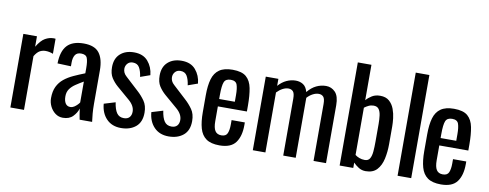

<svg xmlns="http://www.w3.org/2000/svg" viewBox="-66 -1144 3779 1485"><g transform="rotate(10 1823.0 -401.0)"><path d="M57 0V-578H164V-496Q196 -549 228 -567Q260 -585 292 -585Q296 -585 299.5 -585Q303 -585 309 -584V-466Q297 -471 281.5 -474.5Q266 -478 250 -478Q225 -478 204.5 -466.5Q184 -455 164 -422V0Z M470 8Q436 8 410 -11.5Q384 -31 369 -61.5Q354 -92 354 -126Q354 -180 372 -217Q390 -254 421.5 -279.5Q453 -305 494.5 -324Q536 -343 582 -361V-402Q582 -455 572 -480.5Q562 -506 524 -506Q491 -506 477 -484Q463 -462 463 -424V-395L357 -399Q359 -495 401 -540.5Q443 -586 531 -586Q617 -586 653 -539Q689 -492 689 -403V-139Q689 -99 692 -63.5Q695 -28 699 0H601Q598 -16 593.5 -40.5Q589 -65 587 -85Q577 -51 548.5 -21.5Q520 8 470 8ZM512 -84Q528 -84 542 -93Q556 -102 567 -113.5Q578 -125 582 -132V-296Q549 -277 521.5 -258.5Q494 -240 477.5 -216.5Q461 -193 461 -159Q461 -124 474 -104Q487 -84 512 -84Z M926 8Q855 8 812 -36.5Q769 -81 763 -154L852 -181Q860 -126 879 -98.5Q898 -71 935 -71Q964 -71 979 -87.5Q994 -104 994 -132Q994 -178 947 -218L848 -303Q818 -329 797.5 -361Q777 -393 777 -444Q777 -512 818 -549Q859 -586 926 -586Q998 -586 1036 -541.5Q1074 -497 1080 -434L1004 -407Q998 -452 982 -479.5Q966 -507 930 -507Q904 -507 888.5 -489.5Q873 -472 873 -448Q873 -433 879.5 -418.5Q886 -404 902 -390L1004 -296Q1035 -268 1060.5 -232Q1086 -196 1086 -140Q1086 -66 1041.5 -29Q997 8 926 8Z M1300 8Q1229 8 1186 -36.5Q1143 -81 1137 -154L1226 -181Q1234 -126 1253 -98.5Q1272 -71 1309 -71Q1338 -71 1353 -87.5Q1368 -104 1368 -132Q1368 -178 1321 -218L1222 -303Q1192 -329 1171.5 -361Q1151 -393 1151 -444Q1151 -512 1192 -549Q1233 -586 1300 -586Q1372 -586 1410 -541.5Q1448 -497 1454 -434L1378 -407Q1372 -452 1356 -479.5Q1340 -507 1304 -507Q1278 -507 1262.5 -489.5Q1247 -472 1247 -448Q1247 -433 1253.5 -418.5Q1260 -404 1276 -390L1378 -296Q1409 -268 1434.5 -232Q1460 -196 1460 -140Q1460 -66 1415.5 -29Q1371 8 1300 8Z M1700 8Q1632 8 1595 -18.5Q1558 -45 1543.5 -96.5Q1529 -148 1529 -223V-355Q1529 -432 1544 -483Q1559 -534 1596.5 -560Q1634 -586 1700 -586Q1773 -586 1807.5 -556Q1842 -526 1853 -469.5Q1864 -413 1864 -334V-287H1636V-171Q1636 -119 1651.5 -95Q1667 -71 1701 -71Q1737 -71 1748 -97Q1759 -123 1759 -166V-201H1863V-179Q1863 -92 1826 -42Q1789 8 1700 8ZM1636 -345H1759V-397Q1759 -450 1749 -478.5Q1739 -507 1699 -507Q1660 -507 1648 -479Q1636 -451 1636 -376Z M1961 0V-578H2060V-523Q2089 -556 2124 -572Q2159 -588 2196 -588Q2228 -588 2253.5 -572Q2279 -556 2290 -515Q2321 -553 2357.5 -570.5Q2394 -588 2434 -588Q2476 -588 2506 -557Q2536 -526 2536 -454V0H2438V-447Q2438 -489 2424.5 -503.5Q2411 -518 2388 -518Q2366 -518 2342 -505.5Q2318 -493 2298 -471V0H2200V-447Q2200 -489 2186.5 -503.5Q2173 -518 2150 -518Q2128 -518 2104.5 -505.5Q2081 -493 2060 -471V0Z M2848 8Q2817 8 2792.5 -7.5Q2768 -23 2750 -42V0H2643V-810H2750V-532Q2769 -554 2795.5 -570Q2822 -586 2859 -586Q2904 -586 2930.5 -562.5Q2957 -539 2970 -503.5Q2983 -468 2987 -431.5Q2991 -395 2991 -369V-229Q2991 -168 2979 -113.5Q2967 -59 2936 -25.5Q2905 8 2848 8ZM2826 -76Q2854 -76 2866 -96.5Q2878 -117 2881 -152Q2884 -187 2884 -229V-369Q2884 -405 2880 -435.5Q2876 -466 2863 -484Q2850 -502 2822 -502Q2801 -502 2782.5 -493Q2764 -484 2750 -473V-102Q2764 -91 2783.5 -83.5Q2803 -76 2826 -76Z M3098 0V-810H3205V0Z M3439 8Q3371 8 3334 -18.5Q3297 -45 3282.5 -96.5Q3268 -148 3268 -223V-355Q3268 -432 3283 -483Q3298 -534 3335.5 -560Q3373 -586 3439 -586Q3512 -586 3546.5 -556Q3581 -526 3592 -469.5Q3603 -413 3603 -334V-287H3375V-171Q3375 -119 3390.5 -95Q3406 -71 3440 -71Q3476 -71 3487 -97Q3498 -123 3498 -166V-201H3602V-179Q3602 -92 3565 -42Q3528 8 3439 8ZM3375 -345H3498V-397Q3498 -450 3488 -478.5Q3478 -507 3438 -507Q3399 -507 3387 -479Q3375 -451 3375 -376Z"/></g></svg>

Font: Oswald
Style: Regular
Weight: 400
Designer: Vernon Adams
Foundry: Vernon Adams
Version: Version 4.103; ttfautohint (v1.8.3)